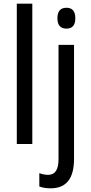

<svg xmlns="http://www.w3.org/2000/svg" viewBox="-20 -780 492 1040"><path d="M155 -760H71V0H155ZM340 -625Q388 -625 388 -681Q388 -738 340 -738Q291 -738 291 -681Q291 -625 340 -625ZM381 81V-537H297V83Q297 167 241 167Q218 167 193 158V230Q218 240 255 240Q381 240 381 81Z"/></svg>

Font: Noto Sans Display SemiCondensed
Style: Regular
Weight: 400
Width: 4
Designer: Monotype Design team
Foundry: Monotype Imaging Inc.
Version: 1.000